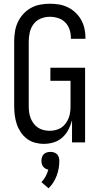

<svg xmlns="http://www.w3.org/2000/svg" viewBox="-20 -763 540 1029"><path d="M215 8Q191 8 167 1.5Q143 -5 123.5 -20Q104 -35 90.5 -55.5Q77 -76 69.5 -99Q62 -122 59 -146.5Q56 -171 56 -195V-540Q56 -566 60 -592.5Q64 -619 75 -643Q86 -667 104 -687Q122 -707 145 -720Q168 -733 194.5 -738Q221 -743 247 -743Q272 -743 296.5 -739Q321 -735 343.5 -724Q366 -713 384.5 -695.5Q403 -678 415 -656.5Q427 -635 432.5 -610.5Q438 -586 438 -561V-555H360V-559Q360 -582 353 -604Q346 -626 330 -642.5Q314 -659 292 -666Q270 -673 247 -673Q222 -673 198.5 -663.5Q175 -654 160 -634Q145 -614 139.5 -589.5Q134 -565 134 -540V-195Q134 -179 136 -162.5Q138 -146 144 -130.5Q150 -115 160 -101.5Q170 -88 183.5 -79Q197 -70 213.5 -66Q230 -62 246 -62Q262 -62 278.5 -66Q295 -70 308.5 -79Q322 -88 332 -101.5Q342 -115 348 -130.5Q354 -146 356 -162.5Q358 -179 358 -195V-330H250V-400H436V0H366V-118Q359 -92 346.5 -68Q334 -44 314 -26Q294 -8 268 0Q242 8 215 8ZM240 246 202 213Q216 199 225 181.5Q234 164 239 146Q231 145 223.5 140.5Q216 136 211 129.5Q206 123 204 115Q202 107 202 99Q202 89 205 79.5Q208 70 214.5 63.5Q221 57 230.5 54Q240 51 250 51Q260 51 269.5 54Q279 57 285.5 63.5Q292 70 295 79.5Q298 89 298 99Q298 119 294.5 139Q291 159 284 178Q277 197 266 214.5Q255 232 240 246Z"/></svg>

Font: Iosevka Term Curly
Style: Regular
Weight: 400
Designer: Belleve Invis
Foundry: Belleve Invis
Version: Version 32.3.0